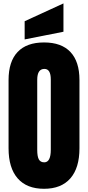

<svg xmlns="http://www.w3.org/2000/svg" viewBox="-20 -1121 526 1148"><path d="M243.2 7.8Q140.1 7.8 85.7 -54.4Q31.2 -116.7 31.2 -234.4V-642.6Q31.2 -752.9 85.2 -810.1Q139.2 -867.2 243.2 -867.2Q347.2 -867.2 401.1 -810.1Q455.1 -752.9 455.1 -642.6V-234.4Q455.1 -116.7 400.6 -54.4Q346.2 7.8 243.2 7.8ZM244.6 -150.4Q283.7 -150.4 283.7 -226.1V-645.5Q283.7 -709 245.6 -709Q202.6 -709 202.6 -644V-225.1Q202.6 -185.1 212.4 -167.7Q222.2 -150.4 244.6 -150.4ZM127.4 -885.3V-994.1L359.4 -1100.6V-931.2Z"/></svg>

Font: Anton SC
Style: Regular
Weight: 400
Designer: Vernon Adams
Foundry: Vernon Adams
Version: Version 2.116; ttfautohint (v1.8.4.7-5d5b)